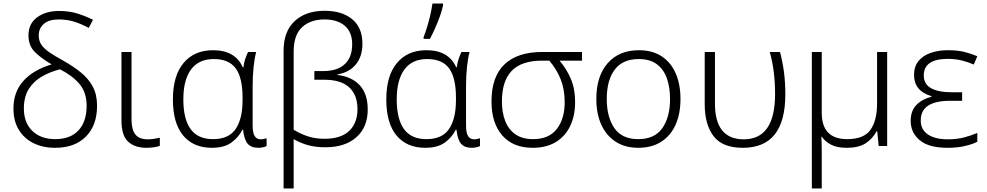

<svg xmlns="http://www.w3.org/2000/svg" viewBox="-20 -826 5585 1086"><path d="M314 -764Q370 -764 416 -750Q462 -736 506 -714L482 -668Q442 -690 401 -703Q360 -716 312 -716Q256 -716 227.5 -690.5Q199 -665 199 -626Q199 -596 213.5 -574Q228 -552 258 -531Q288 -510 336 -484Q393 -452 436.5 -417Q480 -382 504.5 -336.5Q529 -291 529 -228Q529 -117 466 -53.5Q403 10 292 10Q222 10 169 -16.5Q116 -43 86 -92.5Q56 -142 56 -212Q56 -305 111.5 -367.5Q167 -430 272 -462Q210 -498 175.5 -533.5Q141 -569 141 -626Q141 -692 190 -728Q239 -764 314 -764ZM319 -434Q264 -420 217.5 -393.5Q171 -367 143 -323Q115 -279 115 -212Q115 -132 163 -85.5Q211 -39 292 -39Q378 -39 424 -88.5Q470 -138 470 -228Q470 -303 429.5 -351Q389 -399 319 -434Z M724 -532V-150Q724 -92 746 -65Q768 -38 815 -38Q834 -38 853 -41Q872 -44 884 -47V-1Q872 4 850.5 7Q829 10 808 10Q743 10 705 -24.5Q667 -59 667 -146V-532Z M1178 10Q1074 10 1016 -59.5Q958 -129 958 -264Q958 -398 1018.5 -470Q1079 -542 1185 -542Q1310 -542 1353 -446H1357Q1359 -468 1366.5 -490.5Q1374 -513 1383 -532H1429Q1420 -499 1414.5 -448.5Q1409 -398 1409 -337V-118Q1409 -73 1421 -55.5Q1433 -38 1455 -38Q1463 -38 1472 -40Q1481 -42 1488 -44V0Q1481 4 1468 7Q1455 10 1441 10Q1401 10 1381 -13Q1361 -36 1355 -92H1351Q1330 -50 1289.5 -20Q1249 10 1178 10ZM1185 -39Q1274 -39 1313 -96.5Q1352 -154 1352 -260V-274Q1352 -386 1313.5 -439Q1275 -492 1189 -492Q1104 -492 1060.5 -433Q1017 -374 1017 -264Q1017 -153 1058 -96Q1099 -39 1185 -39Z M1816 -765Q1914 -765 1972 -717.5Q2030 -670 2030 -578Q2030 -508 1993.5 -462.5Q1957 -417 1889 -405V-402Q1971 -392 2015.5 -343Q2060 -294 2060 -206Q2060 -107 1996 -50Q1932 7 1820 7Q1766 7 1723.5 -4.5Q1681 -16 1641 -39V240H1584V-538Q1584 -649 1647 -707Q1710 -765 1816 -765ZM1815 -716Q1736 -716 1688.5 -672Q1641 -628 1641 -534V-92Q1681 -68 1722.5 -54.5Q1764 -41 1816 -41Q1908 -41 1955 -85.5Q2002 -130 2002 -209Q2002 -289 1955 -332Q1908 -375 1814 -375H1758V-424H1808Q1888 -424 1930 -463Q1972 -502 1972 -576Q1972 -644 1930.5 -680Q1889 -716 1815 -716Z M2385 10Q2281 10 2223 -59.5Q2165 -129 2165 -264Q2165 -398 2225.5 -470Q2286 -542 2392 -542Q2517 -542 2560 -446H2564Q2566 -468 2573.5 -490.5Q2581 -513 2590 -532H2636Q2627 -499 2621.5 -448.5Q2616 -398 2616 -337V-118Q2616 -73 2628 -55.5Q2640 -38 2662 -38Q2670 -38 2679 -40Q2688 -42 2695 -44V0Q2688 4 2675 7Q2662 10 2648 10Q2608 10 2588 -13Q2568 -36 2562 -92H2558Q2537 -50 2496.5 -20Q2456 10 2385 10ZM2392 -39Q2481 -39 2520 -96.5Q2559 -154 2559 -260V-274Q2559 -386 2520.5 -439Q2482 -492 2396 -492Q2311 -492 2267.5 -433Q2224 -374 2224 -264Q2224 -153 2265 -96Q2306 -39 2392 -39ZM2376 -606V-616Q2386 -641 2396 -674Q2406 -707 2414 -741.5Q2422 -776 2426 -806H2486V-796Q2481 -770 2469 -736Q2457 -702 2441.5 -667.5Q2426 -633 2412 -606Z M3233 -249Q3233 -172 3205.5 -114Q3178 -56 3124.5 -23Q3071 10 2993 10Q2882 10 2821 -60Q2760 -130 2760 -252Q2760 -392 2833.5 -462Q2907 -532 3047 -532H3272V-483H3145Q3185 -436 3209 -379.5Q3233 -323 3233 -249ZM2819 -252Q2819 -190 2837.5 -142Q2856 -94 2895 -66.5Q2934 -39 2995 -39Q3085 -39 3129.5 -96.5Q3174 -154 3174 -248Q3174 -320 3151.5 -377Q3129 -434 3087 -483H3047Q2930 -483 2874.5 -425.5Q2819 -368 2819 -252Z M3829 -266Q3829 -183 3801.5 -121Q3774 -59 3720.5 -24.5Q3667 10 3590 10Q3516 10 3463 -24Q3410 -58 3381.5 -120Q3353 -182 3353 -266Q3353 -396 3417.5 -469Q3482 -542 3594 -542Q3670 -542 3722.5 -507.5Q3775 -473 3802 -411Q3829 -349 3829 -266ZM3412 -266Q3412 -164 3455 -101.5Q3498 -39 3590 -39Q3683 -39 3726.5 -101.5Q3770 -164 3770 -266Q3770 -332 3752 -383Q3734 -434 3695 -463Q3656 -492 3593 -492Q3502 -492 3457 -432Q3412 -372 3412 -266Z M4182 10Q4066 10 4016 -56Q3966 -122 3966 -237V-532H4024V-240Q4024 -38 4187 -38Q4364 -38 4364 -294Q4364 -358 4357 -416Q4350 -474 4334 -532H4392Q4407 -474 4414.5 -417Q4422 -360 4422 -292Q4422 10 4182 10Z M4998 -532V0H4950L4942 -83H4938Q4916 -42 4877 -16Q4838 10 4768 10Q4716 10 4682 -7Q4648 -24 4628 -53H4626Q4627 -34 4627.5 -7Q4628 20 4628 51V240H4572V-532H4628V-188Q4628 -39 4772 -39Q4866 -39 4903.5 -91.5Q4941 -144 4941 -242V-532Z M5422 -304V-256H5355Q5273 -256 5230.5 -229Q5188 -202 5188 -144Q5188 -93 5228.5 -65.5Q5269 -38 5342 -38Q5392 -38 5432.5 -48.5Q5473 -59 5508 -74V-24Q5480 -10 5437.5 0Q5395 10 5339 10Q5233 10 5182 -33Q5131 -76 5131 -142Q5131 -199 5163 -232Q5195 -265 5249 -279V-282Q5198 -297 5174 -327.5Q5150 -358 5150 -402Q5150 -450 5175.5 -481Q5201 -512 5244.5 -527Q5288 -542 5341 -542Q5394 -542 5432 -533Q5470 -524 5508 -508L5488 -461Q5456 -475 5420 -484Q5384 -493 5341 -493Q5205 -493 5205 -399Q5205 -350 5246.5 -327Q5288 -304 5366 -304Z"/></svg>

Font: BC Sans Light
Style: Regular
Weight: 300
Designer: Monotype Design Team
Foundry: Monotype Imaging Inc.
Version: Version 2.000;GOOG;noto-source:20170915:90ef993387c0